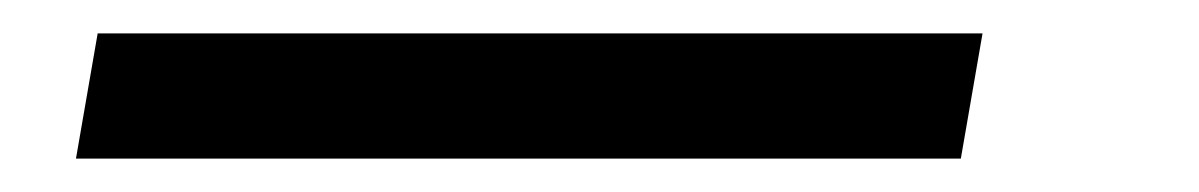

<svg xmlns="http://www.w3.org/2000/svg" viewBox="-20 -297 718 115"><path d="M25.5 -202 38.5 -277H568.5L555.5 -202Z"/></svg>

Font: Anybody UltraExpanded Regular
Style: Italic
Weight: 400
Width: 9
Italic angle: -10°
Designer: Tyler Finck
Foundry: Etcetera Type Company
Version: Version 1.010; ttfautohint (v1.8.3) -l 8 -r 50 -G 200 -x 14 